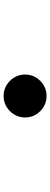

<svg xmlns="http://www.w3.org/2000/svg" viewBox="364 -900 272 1040"><g transform="rotate(90 500.0 -380.0)"><path d="M418 -297.9Q383.8 -332 383.8 -379.9Q383.8 -427.7 418 -461.9Q452.1 -496.1 500 -496.1Q547.9 -496.1 582 -461.9Q616.2 -427.7 616.2 -379.9Q616.2 -332 582 -297.9Q547.9 -263.7 500 -263.7Q452.1 -263.7 418 -297.9Z"/></g></svg>

Font: Gen Jyuu GothicL Medium
Style: Regular
Weight: 500
Designer: [Source Han Sans]
Ryoko NISHIZUKA  (kana & ideographs); Paul D. Hunt (Latin, Greek & Cyrillic); Wenlong ZHANG  (bopomofo
Version: Version 1.002.20150607